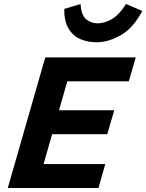

<svg xmlns="http://www.w3.org/2000/svg" viewBox="-20 -943 734 963"><path d="M207 -655H352L164 0H19ZM183 -535 218 -655H661L626 -535ZM30 0 64 -120H508L474 0ZM107 -270 142 -390H553L518 -270ZM470 -826Q502 -826 539 -846Q576 -866 612 -923L694 -888Q647 -801 585 -766Q523 -731 465 -731Q421 -731 384 -746.5Q347 -762 324.5 -798.5Q302 -835 302 -898L384 -923Q388 -865 413 -845.5Q438 -826 470 -826Z"/></svg>

Font: Intel One Mono Light
Style: Italic
Weight: 300
Italic angle: -16°
Monospace: yes
Designer: Fred Shallcrass
Foundry: Frere-Jones Type LLC
Version: Version 1.004